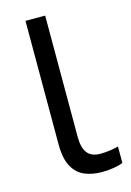

<svg xmlns="http://www.w3.org/2000/svg" viewBox="-112 -771 573 838"><g transform="rotate(-15 174.0 -352.0)"><path d="M243 10Q199 10 164.5 -4.5Q130 -19 110 -55.5Q90 -92 90 -157V-714H179V-165Q179 -117 197.5 -93Q216 -69 256 -69Q278 -69 301.5 -72.5Q325 -76 338 -80V-6Q324 1 296.5 5.5Q269 10 243 10Z"/></g></svg>

Font: ltamil25
Style: Book
Weight: 400
Designer: Jelle Bosma - Monotype Design Team
Foundry: Monotype Imaging Inc.
Version: Version 2.003